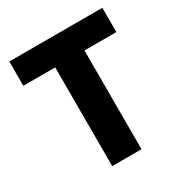

<svg xmlns="http://www.w3.org/2000/svg" viewBox="-167 -840 918 965"><g transform="rotate(-30 292.5 -357.0)"><path d="M377 0H207V-573H22V-714H562V-573H377Z"/></g></svg>

Font: Noto Sans Myanmar ExtraBold
Style: Regular
Weight: 800
Designer: Monotype Design Team
Foundry: Monotype Imaging Inc.
Version: Version 2.107; ttfautohint (v1.8.4.7-5d5b)